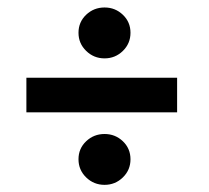

<svg xmlns="http://www.w3.org/2000/svg" viewBox="-20 -548 567 521"><path d="M460.6 -337H51.6V-243.2H460.6ZM193 -459.1Q193 -430.1 213.8 -409.9Q234.6 -389.6 263.7 -389.6Q292.7 -389.6 313.4 -409.8Q334.1 -430 334.1 -459.1Q334.1 -488.2 313.4 -507.9Q292.7 -527.7 263.7 -527.7Q234.6 -527.7 213.8 -508Q193 -488.2 193 -459.1ZM193 -115.9Q193 -86.8 213.8 -66.6Q234.6 -46.4 263.7 -46.4Q292.7 -46.4 313.4 -66.6Q334.1 -86.7 334.1 -115.8Q334.1 -144.9 313.4 -164.7Q292.7 -184.4 263.7 -184.4Q234.6 -184.4 213.8 -164.7Q193 -145 193 -115.9Z"/></svg>

Font: Estedad-VF-FD Black
Style: Regular
Weight: 900
Designer: Amin Abedi
Version: Version 4.000